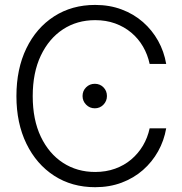

<svg xmlns="http://www.w3.org/2000/svg" viewBox="-20 -758 748 788"><path d="M370.6 10.3Q274.9 10.3 202.1 -36.9Q129.4 -84 88.4 -168.2Q47.4 -252.4 47.4 -363.3Q47.4 -475.1 88.1 -559.3Q128.9 -643.6 201.9 -690.7Q274.9 -737.8 370.6 -737.8Q429.7 -737.8 479.2 -719.2Q528.8 -700.7 566.7 -667.5Q604.5 -634.3 628.9 -590.6Q653.3 -546.9 662.1 -495.6H594.2Q585.9 -534.2 566.9 -566.9Q547.9 -599.6 518.8 -624Q489.7 -648.4 452.4 -661.9Q415 -675.3 370.6 -675.3Q295.9 -675.3 238.3 -637.5Q180.7 -599.6 147.5 -529.8Q114.3 -460 114.3 -363.3Q114.3 -266.6 147.5 -197Q180.7 -127.4 238.5 -89.8Q296.4 -52.2 370.6 -52.2Q415 -52.2 452.4 -65.7Q489.7 -79.1 518.6 -103.5Q547.4 -127.9 566.7 -160.4Q585.9 -192.9 594.2 -231.4H662.1Q653.3 -180.7 628.9 -137Q604.5 -93.3 566.7 -60.1Q528.8 -26.9 479.2 -8.3Q429.7 10.3 370.6 10.3ZM369.1 -313.5Q348.1 -313.5 333.5 -328.4Q318.8 -343.3 318.8 -363.8Q318.8 -385.3 333.5 -399.7Q348.1 -414.1 369.1 -414.1Q390.1 -414.1 404.5 -399.7Q418.9 -385.3 418.9 -363.8Q418.9 -343.3 404.5 -328.4Q390.1 -313.5 369.1 -313.5Z"/></svg>

Font: Inter 28pt Light
Style: Regular
Weight: 300
Designer: Rasmus Andersson
Foundry: rsms
Version: Version 4.001;git-66647c0bb